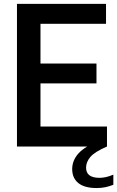

<svg xmlns="http://www.w3.org/2000/svg" viewBox="-20 -760 608 996"><path d="M68 0V-740H530V-636.5H190V-430.5H480.5V-327.5H190V-103.5H535V0ZM482 215.5Q418 215.5 386.2 189.5Q354.5 163.5 354.5 117Q354.5 72.5 386.8 36.2Q419 0 499.5 -33L535 0Q470.5 28 448.5 54.5Q426.5 81 426.5 109.5Q426.5 162.5 496 162.5Q511.5 162.5 529 158.8Q546.5 155 568 146V198.5Q548 206.5 527 211Q506 215.5 482 215.5Z"/></svg>

Font: Encode Sans Semi Condensed SemiBold
Style: Regular
Weight: 600
Width: 4
Designer: Multiple Designers
Foundry: Impallari Type
Version: Version 3.000; ttfautohint (v1.8.3) -l 8 -r 50 -G 200 -x 14 